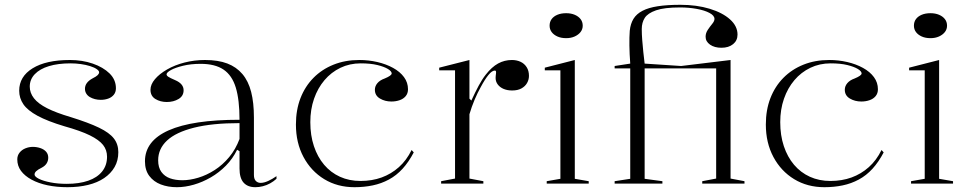

<svg xmlns="http://www.w3.org/2000/svg" viewBox="-20 -765 4049 800"><path d="M261 15Q216 15 178 7Q140 -1 111.5 -16.5Q83 -32 67.5 -53Q52 -74 52 -101Q52 -117 61.5 -129Q71 -141 86 -147Q101 -153 117 -153Q133 -153 148 -148Q163 -143 172 -133Q181 -123 181 -108Q181 -95 174.5 -84.5Q168 -74 155 -67Q137 -58 130.5 -51.5Q124 -45 124 -38Q124 -29 142 -20Q160 -11 190.5 -5Q221 1 258 1Q310 1 347.5 -12Q385 -25 405.5 -50.5Q426 -76 426 -112Q426 -140 409.5 -161Q393 -182 354.5 -201Q316 -220 248 -239Q178 -260 136.5 -282.5Q95 -305 77.5 -330.5Q60 -356 60 -387Q60 -446 116 -480.5Q172 -515 271 -515Q323 -515 366.5 -500Q410 -485 436.5 -459Q463 -433 463 -397Q463 -381 454 -370Q445 -359 430.5 -354Q416 -349 400 -349Q387 -349 375.5 -352Q364 -355 354.5 -360.5Q345 -366 339.5 -375Q334 -384 334 -395Q334 -421 365 -438Q381 -446 387 -452Q393 -458 393 -464Q393 -470 383 -477Q373 -484 355.5 -489.5Q338 -495 317 -498Q296 -501 274 -501Q222 -501 184 -489.5Q146 -478 125 -456Q104 -434 104 -404Q104 -378 121.5 -355.5Q139 -333 176.5 -314Q214 -295 275 -277Q349 -254 392.5 -233Q436 -212 454.5 -188Q473 -164 473 -131Q473 -96 457.5 -69Q442 -42 414 -23Q386 -4 347 5.5Q308 15 261 15Z M834 -515Q889 -515 927 -500.5Q965 -486 990 -456.5Q1015 -427 1026.5 -382Q1038 -337 1038 -275V-36Q1038 -19 1046 -11Q1054 -3 1066 -3Q1080 -3 1097.5 -11Q1115 -19 1132 -31V-20Q1120 -9 1105.5 -1Q1091 7 1075 11Q1059 15 1044 15Q1012 15 995 -4Q978 -23 978 -63Q978 -90 978 -102.5Q978 -115 978 -121.5Q978 -128 978 -135L968 -141Q950 -104 921.5 -75Q893 -46 858.5 -26Q824 -6 787.5 4.5Q751 15 717 15Q680 15 650 3.5Q620 -8 602 -32Q584 -56 584 -93Q584 -178 683 -222Q782 -266 978 -266Q978 -349 962.5 -400Q947 -451 911.5 -475Q876 -499 816 -499Q775 -499 742.5 -491Q710 -483 692 -473Q674 -463 674 -455Q674 -450 681.5 -445Q689 -440 710 -431Q745 -416 745 -389Q745 -365 724 -352.5Q703 -340 675 -340Q648 -340 627.5 -352.5Q607 -365 607 -391Q607 -413 625.5 -435Q644 -457 676 -475.5Q708 -494 749 -504.5Q790 -515 834 -515ZM978 -252Q864 -252 788.5 -233Q713 -214 676 -179.5Q639 -145 639 -97Q639 -67 652.5 -48.5Q666 -30 688.5 -22Q711 -14 740 -14Q771 -14 806 -24.5Q841 -35 874.5 -56.5Q908 -78 935 -110.5Q962 -143 978 -186Z M1457 15Q1386 15 1331 -18.5Q1276 -52 1244.5 -111Q1213 -170 1213 -246Q1213 -307 1232 -356Q1251 -405 1286 -440.5Q1321 -476 1369.5 -495.5Q1418 -515 1477 -515Q1516 -515 1552.5 -506.5Q1589 -498 1618 -482Q1647 -466 1663.5 -443.5Q1680 -421 1680 -393Q1680 -376 1670.5 -364.5Q1661 -353 1645 -347.5Q1629 -342 1611 -342Q1584 -342 1563 -354.5Q1542 -367 1542 -391Q1542 -406 1552.5 -418.5Q1563 -431 1583 -438Q1612 -450 1612 -459Q1612 -468 1596.5 -477.5Q1581 -487 1552.5 -494Q1524 -501 1483 -501Q1437 -501 1398.5 -482.5Q1360 -464 1332 -431Q1304 -398 1288.5 -353.5Q1273 -309 1273 -256Q1273 -201 1288 -156Q1303 -111 1330.5 -78.5Q1358 -46 1396.5 -28.5Q1435 -11 1482 -11Q1530 -11 1570 -25.5Q1610 -40 1642 -68.5Q1674 -97 1695 -140L1704 -130Q1683 -90 1657.5 -62Q1632 -34 1600.5 -17Q1569 0 1533 7.5Q1497 15 1457 15Z M1818 0V-10L1876 -21V-472H1810V-483L1936 -515V-354L1944 -346Q1960 -381 1974.5 -408Q1989 -435 2004 -454Q2029 -486 2055.5 -500.5Q2082 -515 2113 -515Q2133 -515 2149 -507.5Q2165 -500 2174.5 -485Q2184 -470 2184 -449Q2184 -433 2176 -419Q2168 -405 2152.5 -396.5Q2137 -388 2114 -388Q2094 -388 2078.5 -394.5Q2063 -401 2054 -413Q2045 -425 2045 -440Q2045 -445 2045.5 -449Q2046 -453 2046.5 -457.5Q2047 -462 2047 -464Q2047 -471 2042 -471Q2030 -471 2015 -452.5Q2000 -434 1983 -402Q1970 -379 1957.5 -349.5Q1945 -320 1936 -289V-21L1994 -10V0Z M2339 -606Q2318 -606 2302.5 -613Q2287 -620 2278.5 -631.5Q2270 -643 2270 -658Q2270 -674 2278.5 -685.5Q2287 -697 2302.5 -703.5Q2318 -710 2339 -710Q2359 -710 2374.5 -703.5Q2390 -697 2399 -685.5Q2408 -674 2408 -658Q2408 -643 2399 -631.5Q2390 -620 2374.5 -613Q2359 -606 2339 -606ZM2258 0V-10L2315 -20V-472H2250V-483L2375 -515V-20L2433 -10V0Z M2541 0V-10L2606 -20V-480H2541V-490L2606 -500Q2603 -539 2602.5 -575Q2602 -611 2604 -637Q2607 -666 2619.5 -686.5Q2632 -707 2657 -720Q2682 -733 2721 -739Q2760 -745 2815 -745Q2883 -745 2937 -728.5Q2991 -712 3022 -684Q3053 -656 3053 -621Q3053 -596 3034.5 -581Q3016 -566 2986 -566Q2957 -566 2938.5 -579Q2920 -592 2920 -612Q2920 -627 2929 -640.5Q2938 -654 2947.5 -665.5Q2957 -677 2957 -686Q2957 -700 2936.5 -711Q2916 -722 2883 -728Q2850 -734 2814 -734Q2748 -734 2713.5 -722Q2679 -710 2666.5 -690.5Q2654 -671 2654 -644Q2654 -622 2656 -597.5Q2658 -573 2660.5 -548Q2663 -523 2666 -500L2818 -490L3024 -515V-21L3082 -10V0H2906V-10L2964 -21V-480H2666V-20L2740 -10V0Z M3415 15Q3344 15 3289 -18.5Q3234 -52 3202.5 -111Q3171 -170 3171 -246Q3171 -307 3190 -356Q3209 -405 3244 -440.5Q3279 -476 3327.5 -495.5Q3376 -515 3435 -515Q3474 -515 3510.5 -506.5Q3547 -498 3576 -482Q3605 -466 3621.5 -443.5Q3638 -421 3638 -393Q3638 -376 3628.5 -364.5Q3619 -353 3603 -347.5Q3587 -342 3569 -342Q3542 -342 3521 -354.5Q3500 -367 3500 -391Q3500 -406 3510.5 -418.5Q3521 -431 3541 -438Q3570 -450 3570 -459Q3570 -468 3554.5 -477.5Q3539 -487 3510.5 -494Q3482 -501 3441 -501Q3395 -501 3356.5 -482.5Q3318 -464 3290 -431Q3262 -398 3246.5 -353.5Q3231 -309 3231 -256Q3231 -201 3246 -156Q3261 -111 3288.5 -78.5Q3316 -46 3354.5 -28.5Q3393 -11 3440 -11Q3488 -11 3528 -25.5Q3568 -40 3600 -68.5Q3632 -97 3653 -140L3662 -130Q3641 -90 3615.5 -62Q3590 -34 3558.5 -17Q3527 0 3491 7.5Q3455 15 3415 15Z M3857 -606Q3836 -606 3820.5 -613Q3805 -620 3796.5 -631.5Q3788 -643 3788 -658Q3788 -674 3796.5 -685.5Q3805 -697 3820.5 -703.5Q3836 -710 3857 -710Q3877 -710 3892.5 -703.5Q3908 -697 3917 -685.5Q3926 -674 3926 -658Q3926 -643 3917 -631.5Q3908 -620 3892.5 -613Q3877 -606 3857 -606ZM3776 0V-10L3833 -20V-472H3768V-483L3893 -515V-20L3951 -10V0Z"/></svg>

Font: Kalnia Light
Style: Regular
Weight: 300
Designer: Frida Medrano
Foundry: Frida Medrano
Version: Version 1.105